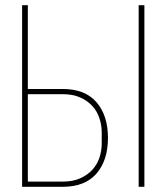

<svg xmlns="http://www.w3.org/2000/svg" viewBox="-20 -718 640 738"><path d="M65 -698H87V-376H221Q307 -376 351 -325Q395 -274 395 -188Q395 -102 351 -51Q307 0 221 0H65ZM221 -20Q260 -20 288 -32.5Q316 -45 334.5 -65Q353 -85 362 -111.5Q371 -138 371 -167V-209Q371 -237 362 -264Q353 -291 334.5 -311Q316 -331 288 -343.5Q260 -356 221 -356H87V-20ZM513 -698H535V0H513Z"/></svg>

Font: IBM Plex Mono Thin
Style: Regular
Weight: 100
Monospace: yes
Designer: Mike Abbink, Paul van der Laan, Pieter van Rosmalen
Foundry: Bold Monday
Version: Version 2.3